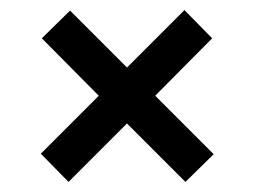

<svg xmlns="http://www.w3.org/2000/svg" viewBox="-20 -463 504 381"><path d="M404 -157 348 -102 232 -218 116 -102 61 -158 176 -273 63 -387 119 -442 232 -329 346 -443 401 -387 288 -273Z"/></svg>

Font: Raleway Medium Alt1
Style: Regular
Weight: 500
Designer: Matt McInerney, Pablo Impallari, Rodrigo Fuenzalida
Foundry: Matt McInerney, Pablo Impallari, Rodrigo Fuenzalida
Version: Version 3.000g; ttfautohint (v1.5) -l 8 -r 28 -G 28 -x 14 -D